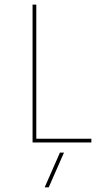

<svg xmlns="http://www.w3.org/2000/svg" viewBox="-20 -615 450 829"><path d="M136.7 -16.1V-595.2H120.6V0H374.5V-16.1ZM172.9 193.8H190.4L256.3 43.9H238.8Z"/></svg>

Font: Now Thin
Style: Regular
Weight: 100
Designer: Alfredo Marco Pradil
Foundry: Alfredo Marco Pradil
Version: Version 1.200;hotconv 1.0.109;makeotfexe 2.5.65596